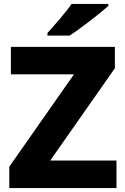

<svg xmlns="http://www.w3.org/2000/svg" viewBox="-20 -1002 634 971"><path d="M528 -972V-982H342C311 -937 253 -872 220 -835V-822H332C385 -856 486 -934 528 -972ZM569 -51V-190H234L561 -657V-765H35V-626H354L27 -159V-51Z"/></svg>

Font: Noto Sans Tamil UI ExtraBold
Style: Regular
Weight: 800
Designer: Jelle Bosma - Monotype Design Team
Foundry: Monotype Imaging Inc.
Version: Version 2.004